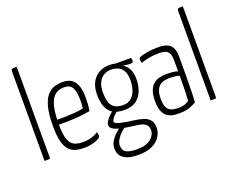

<svg xmlns="http://www.w3.org/2000/svg" viewBox="-140 -988 1773 1439"><g transform="rotate(-20 746.5 -268.5)"><path d="M61 0V-712Q61 -724 65 -728.5Q69 -733 79 -734Q89 -735 106 -735V-12Q106 -6 104 -3.5Q102 -1 93 -0.5Q84 0 61 0Z M374 10Q339 10 308.5 2Q278 -6 255.5 -30Q233 -54 221 -100.5Q209 -147 209 -222Q209 -319 225 -377Q241 -435 267.5 -463.5Q294 -492 325.5 -501Q357 -510 388 -510Q454 -510 483.5 -467.5Q513 -425 513 -352Q513 -322 511.5 -291.5Q510 -261 505 -236Q463 -228 417 -224Q371 -220 330.5 -219Q290 -218 264.5 -218.5Q239 -219 239 -219V-258Q239 -258 263 -257.5Q287 -257 322.5 -258Q358 -259 396.5 -262Q435 -265 465 -272Q467 -291 468 -308Q469 -325 469 -341Q468 -403 451 -436Q434 -469 385 -469Q363 -469 340.5 -461.5Q318 -454 298 -429.5Q278 -405 266.5 -355.5Q255 -306 255 -221Q255 -159 263.5 -122Q272 -85 289 -66Q306 -47 329 -40.5Q352 -34 380 -34Q415 -34 447.5 -43Q480 -52 503 -69Q506 -61 507.5 -52Q509 -43 509 -37Q509 -27 490 -16Q471 -5 440.5 2.5Q410 10 374 10Z M742 198Q676 198 642 182Q608 166 596 142Q584 118 584 92Q584 60 603 30.5Q622 1 650 -22.5Q678 -46 705 -56L729 -40Q707 -31 684 -10Q661 11 645.5 36Q630 61 630 85Q630 104 638 120Q646 136 671.5 145.5Q697 155 745 155Q817 155 853.5 124Q890 93 890 57Q890 28 876 13Q862 -2 836.5 -8.5Q811 -15 778 -18Q728 -24 687.5 -32.5Q647 -41 623.5 -54.5Q600 -68 600 -88Q600 -104 612 -122Q624 -140 642.5 -157.5Q661 -175 680 -187L713 -174Q700 -167 684.5 -153.5Q669 -140 658 -125.5Q647 -111 647 -100Q647 -85 691.5 -74Q736 -63 802 -56Q838 -51 868.5 -41Q899 -31 917.5 -9.5Q936 12 936 52Q936 88 915 122Q894 156 851 177Q808 198 742 198ZM756 -154Q693 -154 659 -178.5Q625 -203 612.5 -243.5Q600 -284 600 -330Q600 -391 622 -431Q644 -471 681 -490.5Q718 -510 764 -510Q774 -510 792 -507.5Q810 -505 824 -500L835 -479Q874 -467 896 -432.5Q918 -398 918 -342Q918 -291 901.5 -248Q885 -205 849.5 -179.5Q814 -154 756 -154ZM759 -192Q799 -192 824 -214Q849 -236 861 -272Q873 -308 873 -349Q873 -413 843.5 -443Q814 -473 762 -473Q731 -473 704.5 -458Q678 -443 662.5 -411.5Q647 -380 647 -330Q647 -294 654.5 -262.5Q662 -231 686.5 -211.5Q711 -192 759 -192ZM917 -464Q902 -464 883.5 -466.5Q865 -469 847 -471.5Q829 -474 818 -476.5Q807 -479 807 -479L782 -504H933Q935 -502 936.5 -497Q938 -492 938 -484Q938 -474 933 -469Q928 -464 917 -464Z M1136 10Q1109 11 1083.5 6.5Q1058 2 1037.5 -12.5Q1017 -27 1004.5 -56.5Q992 -86 992 -138Q992 -191 1005 -223Q1018 -255 1040 -272Q1062 -289 1090 -294.5Q1118 -300 1147 -300Q1169 -300 1191.5 -297.5Q1214 -295 1231 -289Q1231 -289 1231 -306Q1231 -323 1231 -344.5Q1231 -366 1231 -380Q1231 -416 1220 -434.5Q1209 -453 1190 -459.5Q1171 -466 1146 -466Q1096 -466 1056.5 -458Q1017 -450 998 -441Q995 -448 993.5 -454.5Q992 -461 992 -467Q992 -473 993.5 -478Q995 -483 999 -485Q1014 -494 1058 -502Q1102 -510 1156 -510Q1215 -510 1245.5 -483.5Q1276 -457 1276 -389V-327Q1276 -270 1275.5 -216Q1275 -162 1274 -114Q1273 -66 1270 -27Q1255 -18 1222.5 -4Q1190 10 1136 10ZM1144 -30Q1171 -30 1194.5 -38.5Q1218 -47 1226 -55Q1228 -78 1229 -111.5Q1230 -145 1230.5 -182.5Q1231 -220 1231 -254Q1216 -259 1195.5 -261.5Q1175 -264 1159 -264Q1136 -264 1114.5 -260Q1093 -256 1076 -243.5Q1059 -231 1048.5 -206Q1038 -181 1038 -139Q1038 -101 1046.5 -79Q1055 -57 1070 -46.5Q1085 -36 1104 -33Q1123 -30 1144 -30Z M1386 0V-712Q1386 -724 1390 -728.5Q1394 -733 1404 -734Q1414 -735 1431 -735V-12Q1431 -6 1429 -3.5Q1427 -1 1418 -0.5Q1409 0 1386 0Z"/></g></svg>

Font: Yanone Kaffeesatz ExtraLight Light
Style: Regular
Weight: 300
Version: Version 2.003